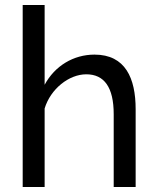

<svg xmlns="http://www.w3.org/2000/svg" viewBox="-20 -750 630 770"><path d="M524 -312C524 -436 483 -531 359 -531C275 -531 200 -486 159 -410V-730H71V0H159V-315C183 -394 257 -452 326 -452C398 -452 436 -400 436 -292V0H524Z"/></svg>

Font: Raleway Med
Style: Regular
Weight: 500
Designer: Matt McInerney, Pablo Impallari, Rodrigo Fuenzalida
Foundry: Matt McInerney, Pablo Impallari, Rodrigo Fuenzalida
Version: Version 3.00 July 28, 2015